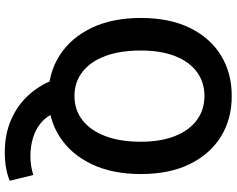

<svg xmlns="http://www.w3.org/2000/svg" viewBox="-113 -679 988 802"><g transform="rotate(90 381.0 -278.0)"><path d="M381 14Q285 14 211.5 -33Q138 -80 96.5 -166.5Q55 -253 55 -372Q55 -492 96.5 -577Q138 -662 211.5 -707Q285 -752 381 -752Q478 -752 551 -706.5Q624 -661 665.5 -576.5Q707 -492 707 -372Q707 -253 665.5 -166.5Q624 -80 551 -33Q478 14 381 14ZM381 -95Q439 -95 482 -128.5Q525 -162 548.5 -224Q572 -286 572 -372Q572 -455 548.5 -514.5Q525 -574 482 -606Q439 -638 381 -638Q323 -638 280 -606Q237 -574 214 -514.5Q191 -455 191 -372Q191 -286 214 -224Q237 -162 280 -128.5Q323 -95 381 -95ZM616 196Q541 196 481 170Q421 144 379 98.5Q337 53 315 -4L450 -17Q464 20 491.5 43.5Q519 67 555.5 78Q592 89 631 89Q655 89 675 85.5Q695 82 711 77L735 175Q716 184 685 190Q654 196 616 196Z"/></g></svg>

Font: Noto Sans SC SemiBold
Style: Regular
Weight: 600
Designer: Ryoko NISHIZUKA 西塚涼子 (kana, bopomofo & ideographs); Paul D. Hunt (Latin, Greek & Cyrillic); Sandoll Communications 산돌커뮤니
Foundry: Adobe
Version: Version 2.004-H2;hotconv 1.0.118;makeotfexe 2.5.65603